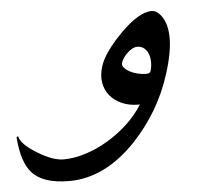

<svg xmlns="http://www.w3.org/2000/svg" viewBox="-240 -425 745 638"><g transform="rotate(-5 132.5 -106.5)"><path d="M267.1 -177.7Q271.5 -192.9 271.2 -207.8Q271 -222.7 266.4 -234.6Q261.7 -246.6 252.4 -254.2Q243.2 -261.7 229.5 -261.7Q221.7 -261.7 213.1 -257.1Q204.6 -252.4 197 -245.4Q189.5 -238.3 183.6 -230Q177.7 -221.7 175.3 -213.9Q172.4 -205.1 178.7 -197.3Q185.1 -189.5 196.5 -183.1Q208 -176.8 222.9 -173.1Q237.8 -169.4 252.4 -169.4Q264.6 -169.4 267.1 -177.7ZM317.4 -163.1Q297.4 -100.1 265.1 -45.9Q232.9 8.3 188.5 55.2Q85 163.1 -33.7 163.1Q-120.1 163.1 -156.7 123Q-189.9 86.9 -195.8 2.4L-190.4 0Q-188 13.2 -173.3 28.1Q-158.7 43 -130.9 59.6Q-81.5 89.8 -46.4 89.8Q-11.2 89.8 27.3 77.6Q65.9 65.4 102.3 43.7Q138.7 22 170.2 -7.3Q201.7 -36.6 222.2 -70.8Q220.7 -69.8 217.3 -69.8Q187 -69.8 162.8 -80.3Q138.7 -90.8 123.3 -109.1Q107.9 -127.4 103.5 -152.6Q99.1 -177.7 108.4 -207Q121.6 -250.5 181.6 -312Q213.9 -344.7 240.5 -360.4Q267.1 -376 287.6 -376Q293.5 -376 299.8 -373.3Q306.2 -370.6 311.5 -365.2Q337.4 -340.3 339.6 -290Q341.8 -239.7 317.4 -163.1Z"/></g></svg>

Font: XB Khoramshahr
Style: Italic
Weight: 400
Italic angle: -12°
Designer: Behnam
Foundry: Irmug
Version: Version 8.005 2009